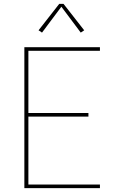

<svg xmlns="http://www.w3.org/2000/svg" viewBox="-20 -981 640 1001"><path d="M107 0V-735H501V-716H128V-392H441V-373H128V-19H501V0ZM199 -811 181 -823 289 -961H311L419 -823L401 -811L300 -946Z"/></svg>

Font: Zed Sans Thin Extended
Style: Regular
Weight: 100
Width: 7
Designer: Belleve Invis
Foundry: Belleve Invis
Version: Version 1.0.0; ttfautohint (v1.8.4)